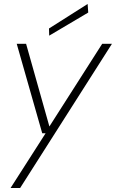

<svg xmlns="http://www.w3.org/2000/svg" viewBox="-20 -724 582 964"><path d="M33 220 209 -55H192L64 -504H111L228 -89L493 -504H542L81 220ZM227 -545 226 -581 420 -704 423 -661Z"/></svg>

Font: DM Sans ExtraLight
Style: Italic
Weight: 250
Italic angle: -10°
Designer: Colophon Foundry, Jonny Pinhorn
Foundry: Colophon Foundry
Version: Version 4.004;gftools[0.9.30]